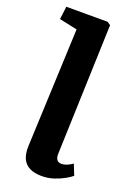

<svg xmlns="http://www.w3.org/2000/svg" viewBox="-150 -824 620 895"><g transform="rotate(20 160.5 -376.5)"><path d="M98 -684 9 -703 17 -767H222L238 -756L216 -113Q215 -94 221.5 -82.5Q228 -71 247 -71Q258 -71 272 -76.5Q286 -82 300 -92L321 -39Q311 -30 289 -17.5Q267 -5 238.5 4.5Q210 14 178 14Q142 14 118 2Q94 -10 83 -34Q72 -58 73 -94Z"/></g></svg>

Font: Literata 18pt
Style: Bold Italic
Weight: 700
Italic angle: -2°
Designer: Latin by Veronika Burian and Jose Scaglione. Greek by Irene Vlachou. Cyrillic by Vera Evstafieva
Foundry: TypeTogether
Version: Version 3.103;gftools[0.9.29]